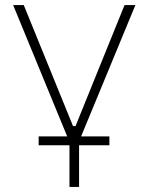

<svg xmlns="http://www.w3.org/2000/svg" viewBox="-20 -540 587 760"><path d="M133 35H255V200H293V35H413V0H301L516 -520H473L279 -41H269L74 -520H32L246 0H133Z"/></svg>

Font: Fixel Text ExtraLight
Style: Regular
Weight: 200
Width: 4
Designer: AlfaBravo + MacPaw
Foundry: Kyrylo Tkachov, Marchela Mozhyna, Serhii Makarenko, Maria Weinstein, Zakhar Kryvoshyya
Version: Version 1.211